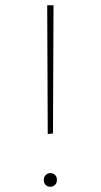

<svg xmlns="http://www.w3.org/2000/svg" viewBox="-20 -712 384 732"><path d="M182 -203 162 -201 160 -692H184ZM172 -52Q183 -52 190 -45Q197 -38 197 -26Q197 -14 189.5 -7Q182 0 172 0Q161 0 154 -7Q147 -14 147 -26Q147 -38 154.5 -45Q162 -52 172 -52Z"/></svg>

Font: Bitter Pro Thin
Style: Regular
Weight: 250
Designer: Sol Matas, and Bitter project Authors
Foundry: Sol Matas
Version: Version 1.010